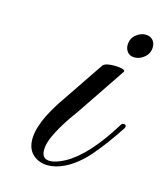

<svg xmlns="http://www.w3.org/2000/svg" viewBox="-77 -498 486 570"><g transform="rotate(15 166.0 -213.0)"><path d="M287 -364Q273 -364 265.5 -373Q258 -382 258 -394Q258 -414 272 -426Q286 -438 302 -438Q316 -438 324 -429.5Q332 -421 332 -408Q332 -389 318 -376.5Q304 -364 287 -364ZM121 12Q94 12 75.5 -4.5Q57 -21 57 -52Q57 -68 63 -89Q70 -111 79.5 -129.5Q89 -148 96.5 -160Q104 -172 104 -172L202 -317Q208 -322 217 -323.5Q226 -325 236 -325Q250 -325 260 -322.5Q270 -320 268 -315L169 -168Q166 -164 149.5 -140.5Q133 -117 118 -89Q99 -54 99 -29Q99 -2 124 -2Q132 -2 143.5 -5.5Q155 -9 170 -17Q233 -52 299 -159Q302 -164 304.5 -164.5Q307 -165 308 -165Q313 -165 314.5 -161.5Q316 -158 313 -153Q277 -98 242.5 -58Q208 -18 170 0Q145 12 121 12Z"/></g></svg>

Font: Fleur De Leah
Style: Regular
Weight: 400
Designer: Robert E. Leuschke
Foundry: Robert E. Leuschke
Version: Version 1.010; ttfautohint (v1.8.3)